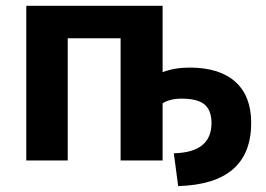

<svg xmlns="http://www.w3.org/2000/svg" viewBox="-20 -543 904 652"><path d="M532.2 -523.4V-297.9Q572.3 -313.5 624 -313.5Q725.6 -313.5 779.3 -265.1Q833 -216.8 833 -126Q833 82 585 88.9L570.3 -22.5Q698.2 -25.4 698.2 -125Q698.2 -168 674.8 -188Q651.4 -208 596.7 -208Q557.6 -208 532.2 -192.4V2H389.6V-413.1H210V2H69.3V-523.4Z"/></svg>

Font: Gen Shin Gothic Bold
Style: Bold
Weight: 700
Designer: [Source Han Sans]
Ryoko NISHIZUKA  (kana & ideographs); Paul D. Hunt (Latin, Greek & Cyrillic); Wenlong ZHANG  (bopomofo
Version: Version 1.002.20150607